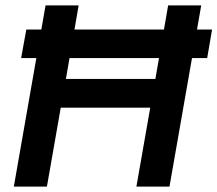

<svg xmlns="http://www.w3.org/2000/svg" viewBox="-20 -688 802 708"><path d="M31 0 148 -668H270L223 -397H553L600 -668H722L605 0H483L534 -291H204L153 0ZM58 -474 77 -579H762L744 -474Z"/></svg>

Font: Gantari SemiBold
Style: Italic
Weight: 600
Italic angle: -10°
Designer: Anugrah Pasau
Foundry: Lafontype
Version: Version 1.000